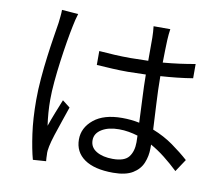

<svg xmlns="http://www.w3.org/2000/svg" viewBox="-86 -875 1171 1016"><g transform="rotate(10 500.0 -367.0)"><path d="M254.9 -764.2Q250.5 -751.5 245.4 -730.5Q240.2 -709.5 237.8 -695.8Q230.5 -661.1 221.9 -610.1Q213.4 -559.1 205.6 -501.7Q197.8 -444.3 192.9 -389.6Q188 -335 188 -293Q188 -224.1 198.2 -153.8Q210 -188 226.1 -229Q242.2 -270 254.9 -300.8L295.9 -269Q284.2 -233.9 269.5 -191.9Q254.9 -149.9 242.4 -111.1Q230 -72.3 225.1 -47.9Q222.7 -37.6 221.4 -24.9Q220.2 -12.2 221.2 -2.9Q221.2 4.4 221.7 14.2Q222.2 23.9 223.1 32.2L152.8 37.1Q138.2 -16.1 126.7 -96.9Q115.2 -177.7 115.2 -278.8Q115.2 -334 120.4 -394.8Q125.5 -455.6 133.1 -513.7Q140.6 -571.8 148.4 -620.4Q156.2 -668.9 161.1 -700.2Q163.1 -717.3 165 -736.3Q167 -755.4 167 -771ZM675.8 -185.1Q651.9 -192.4 626.5 -196.8Q601.1 -201.2 574.2 -201.2Q517.6 -201.2 481.7 -179Q445.8 -156.7 445.8 -120.1Q445.8 -81.5 480 -61.3Q514.2 -41 567.9 -41Q630.9 -41 653.8 -70.8Q676.8 -100.6 676.8 -149.9ZM749 -770Q744.6 -740.2 743.2 -710Q742.2 -689.9 741.5 -657Q740.7 -624 740.2 -588.9Q785.6 -592.8 829.3 -598.6Q873 -604.5 913.1 -611.8V-535.2Q871.6 -528.3 828.4 -523.7Q785.2 -519 740.2 -516.1Q740.7 -440.4 744.9 -367.2Q749 -293.9 752 -231Q813 -207 862.1 -172.1Q911.1 -137.2 950.2 -102.1L905.8 -35.2Q868.7 -70.3 831.1 -99.9Q793.5 -129.4 754.9 -150.9V-129.9Q754.9 -88.9 739.7 -52Q724.6 -15.1 687 7.8Q649.4 30.8 582 30.8Q481.4 30.8 427.7 -6.8Q374 -44.4 374 -111.8Q374 -174.8 428 -219Q481.9 -263.2 580.1 -263.2Q629.4 -263.2 672.9 -253.9Q670.9 -311.5 667.2 -380.6Q663.6 -449.7 663.1 -511.2L566.9 -508.8Q524.4 -508.8 483.9 -511Q443.4 -513.2 398.9 -516.1V-590.8Q441.9 -587.4 482.9 -585.2Q523.9 -583 568.8 -583L663.1 -585V-709Q663.1 -721.7 661.9 -739.5Q660.6 -757.3 659.2 -770Z"/></g></svg>

Font: Source Han Sans CN
Style: Regular
Weight: 400
Designer: Ryoko NISHIZUKA  (kana, bopomofo & ideographs); Paul D. Hunt (Latin, Greek & Cyrillic); Sandoll Communications , Soo-you
Foundry: Adobe
Version: Version 2.004;hotconv 1.0.118;makeotfexe 2.5.65603